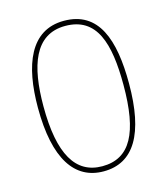

<svg xmlns="http://www.w3.org/2000/svg" viewBox="-110 -811 790 906"><g transform="rotate(-15 285.0 -357.5)"><path d="M507 -360C507 -574 456 -725 286 -725C121 -725 62 -568 62 -360C62 -109 144 10 285 10C433 10 507 -115 507 -360ZM89 -360C89 -557 136 -700 286 -700C440 -700 480 -564 480 -360C480 -127 422 -15 285 -15C155 -15 89 -125 89 -360Z"/></g></svg>

Font: Noto Sans Thai Looped Thin
Style: Regular
Weight: 100
Designer: Sasikarn Vongin, Ben Mitchell
Foundry: The Fontpad Ltd
Version: Version 1.001